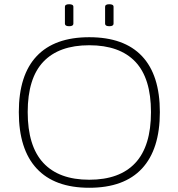

<svg xmlns="http://www.w3.org/2000/svg" viewBox="-20 -882 844 908"><path d="M402 6Q238 6 153.5 -85Q69 -176 69 -352Q69 -527 153.5 -616.5Q238 -706 402 -706Q567 -706 651.5 -616.5Q736 -527 736 -352Q736 -176 651.5 -85Q567 6 402 6ZM402 -32Q546 -32 620 -111.5Q694 -191 694 -352Q694 -512 620 -590Q546 -668 402 -668Q259 -668 185 -590Q111 -512 111 -352Q111 -191 185 -111.5Q259 -32 402 -32ZM497 -758Q477 -758 477 -770V-850Q477 -862 497 -862Q517 -862 517 -850V-770Q517 -758 497 -758ZM307 -758Q287 -758 287 -770V-850Q287 -862 307 -862Q327 -862 327 -850V-770Q327 -758 307 -758Z"/></svg>

Font: Asap Semi Expanded Thin
Style: Regular
Weight: 100
Width: 6
Designer: Pablo Cosgaya
Foundry: Omnibus-Type
Version: Version 3.001; ttfautohint (v1.8.4.7-5d5b)